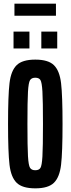

<svg xmlns="http://www.w3.org/2000/svg" viewBox="-20 -1022 386 1050"><path d="M24 -344Q24 -499 32 -567Q40 -635 71 -665.5Q102 -696 173 -696Q244 -696 275 -665.5Q306 -635 314 -567Q322 -499 322 -344Q322 -189 314 -121Q306 -53 275 -22.5Q244 8 173 8Q102 8 71 -22.5Q40 -53 32 -121Q24 -189 24 -344ZM215 -344Q215 -471 212 -521.5Q209 -572 201 -584.5Q193 -597 173 -597Q153 -597 144.5 -584Q136 -571 133 -520.5Q130 -470 130 -344Q130 -218 133 -167.5Q136 -117 144.5 -104Q153 -91 173 -91Q193 -91 201 -103.5Q209 -116 212 -166.5Q215 -217 215 -344ZM54 -757V-849H141V-757ZM206 -757V-849H293V-757ZM59 -936V-1002H286V-936Z"/></svg>

Font: Saira Ultra Condensed
Style: Bold
Weight: 700
Width: 1
Designer: Hector Gatti with collaboration of the Omnibus-Type team
Foundry: Omnibus-Type
Version: Version 1.001; ttfautohint (v1.8)